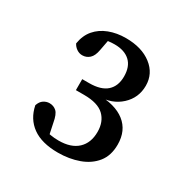

<svg xmlns="http://www.w3.org/2000/svg" viewBox="-107 -931 589 605"><g transform="rotate(30 187.0 -628.0)"><path d="M179 -418Q120 -418 86 -442.5Q52 -467 43 -512Q48 -527 58 -533.5Q68 -540 79 -540Q94 -540 104.5 -530.5Q115 -521 120 -492L132 -435L104 -461Q118 -457 132 -454.5Q146 -452 162 -452Q207 -452 231 -474.5Q255 -497 255 -537Q255 -574 232.5 -595.5Q210 -617 160 -617H130V-657H155Q198 -657 219 -676Q240 -695 240 -730Q240 -766 220 -784.5Q200 -803 164 -803Q153 -803 141 -801.5Q129 -800 112 -795L143 -818L133 -765Q129 -742 118 -732Q107 -722 92 -722Q81 -722 71.5 -728.5Q62 -735 57 -745Q62 -776 79.5 -796.5Q97 -817 124.5 -827.5Q152 -838 185 -838Q243 -838 278.5 -810.5Q314 -783 314 -739Q314 -695 282 -665.5Q250 -636 201 -636L195 -640Q260 -640 295 -612.5Q330 -585 330 -534Q330 -494 309.5 -468.5Q289 -443 254.5 -430.5Q220 -418 179 -418Z"/></g></svg>

Font: Source Serif 4 18pt
Style: Regular
Weight: 400
Designer: Frank Grießhammer
Foundry: Adobe Systems Incorporated
Version: Version 4.004;hotconv 1.0.116;makeotfexe 2.5.65601